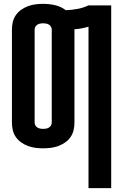

<svg xmlns="http://www.w3.org/2000/svg" viewBox="-20 -763 640 998"><path d="M440 215V-624Q422 -619 404 -615.5Q386 -612 367 -611V-126Q367 -106 362.5 -86.5Q358 -67 346.5 -50.5Q335 -34 318.5 -22.5Q302 -11 283 -4Q264 3 244 5.5Q224 8 204 8Q185 8 165 5.5Q145 3 126 -4Q107 -11 90.5 -22.5Q74 -34 62.5 -50.5Q51 -67 46.5 -86.5Q42 -106 42 -126V-609Q42 -629 46.5 -648.5Q51 -668 62.5 -684.5Q74 -701 90.5 -712.5Q107 -724 126 -731Q145 -738 165 -740.5Q185 -743 204 -743Q236 -743 266.5 -736Q297 -729 322 -710Q352 -711 382 -716.5Q412 -722 440 -735H558V215ZM204 -93Q212 -93 220 -94.5Q228 -96 234.5 -100Q241 -104 245 -111Q249 -118 249 -126V-609Q249 -617 245 -624Q241 -631 234.5 -635Q228 -639 220 -640.5Q212 -642 204 -642Q197 -642 189 -640.5Q181 -639 174.5 -635Q168 -631 164 -624Q160 -617 160 -609V-126Q160 -118 164 -111Q168 -104 174.5 -100Q181 -96 189 -94.5Q197 -93 204 -93Z"/></svg>

Font: R Plex Mono
Style: Bold
Weight: 700
Monospace: yes
Designer: Belleve Invis
Foundry: Belleve Invis
Version: Version 31.8.0